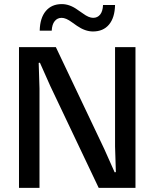

<svg xmlns="http://www.w3.org/2000/svg" viewBox="-20 -908 747 928"><path d="M71.8 0V-680.2H250L483.9 -188L534.2 -75.2L540 -76.2L536.1 -200.2V-680.2H634.8V0H457L223.1 -492.2L172.9 -605L167 -604L170.9 -480V0ZM171.9 -759.8Q173.3 -821.3 201.4 -854.7Q229.5 -888.2 278.8 -888.2Q317.4 -888.2 356 -859.9L380.9 -842.8Q409.2 -821.8 430.2 -821.8Q451.2 -821.8 463.9 -837.4Q476.6 -853 478 -883.8H536.1Q534.7 -822.3 506.8 -789.1Q479 -755.9 429.2 -755.9Q391.6 -755.9 352.1 -783.2L327.1 -800.8Q298.8 -821.8 277.8 -821.8Q257.3 -821.8 244.4 -805.9Q231.4 -790 230 -759.8Z"/></svg>

Font: TASA Orbiter Text Medium
Style: Regular
Weight: 500
Designer: Weizhong Zhang
Version: Version 1.000;Glyphs 3.1.2 (3151)